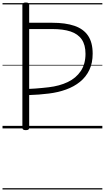

<svg xmlns="http://www.w3.org/2000/svg" viewBox="-20 -1021 834 1527"><path d="M185 14Q171 14 164.5 9.5Q158 5 158 -5V-982Q158 -992 164.5 -996.5Q171 -1001 185 -1001Q200 -1001 206 -996.5Q212 -992 212 -982V-840H395Q501 -840 572.5 -815.5Q644 -791 680.5 -737Q717 -683 717 -594Q717 -520 690.5 -464.5Q664 -409 616.5 -370.5Q569 -332 505.5 -309Q442 -286 368 -277Q328 -272 288.5 -269Q249 -266 212 -265V-5Q212 5 206 9.5Q200 14 185 14ZM212 -314Q237 -315 263 -317Q289 -319 315.5 -321.5Q342 -324 367 -327Q453 -337 519 -368.5Q585 -400 622.5 -456Q660 -512 660 -593Q660 -664 630 -707.5Q600 -751 541.5 -770.5Q483 -790 395 -790H212ZM0 476H794V486H0ZM0 -20H794V0H0ZM0 -505H794V-500H0ZM0 -996H794V-986H0Z"/></svg>

Font: Playwrite PL Guides
Style: Regular
Weight: 400
Designer: Veronika Burian, José Scaglione
Foundry: TypeTogether
Version: Version 1.003